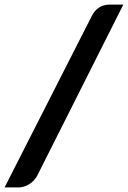

<svg xmlns="http://www.w3.org/2000/svg" viewBox="-32 -767 557 836"><path d="M-12 49 368 -698Q380 -722 400 -734.5Q420 -747 445 -747H505L130 -2Q117 22 94.5 35.5Q72 49 49 49Z"/></svg>

Font: Aleo ExtraBold
Style: Italic
Weight: 800
Italic angle: -7°
Designer: Alessio Laiso
Foundry: Alessio Laiso
Version: Version 2.001;gftools[0.9.29]